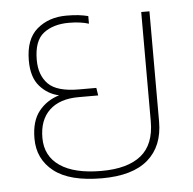

<svg xmlns="http://www.w3.org/2000/svg" viewBox="-45 -595 656 651"><g transform="rotate(-5 283.0 -270.0)"><path d="M277 10Q167 10 113.5 -32Q60 -74 60 -144Q60 -203 86.5 -236.5Q113 -270 156 -283Q118 -291 91 -321.5Q64 -352 64 -409Q64 -482 104 -516Q144 -550 204 -550Q228 -550 245 -548Q262 -546 278 -542V-516Q250 -525 210 -525Q157 -525 124 -499.5Q91 -474 91 -409Q91 -357 120.5 -327Q150 -297 225 -297H284L288 -271H221Q157 -271 122 -238Q87 -205 87 -144Q87 -82 136 -48.5Q185 -15 277 -15Q366 -15 412 -52Q458 -89 458 -168V-540H486V-165Q486 -81 433.5 -35.5Q381 10 277 10Z"/></g></svg>

Font: Kanit Thin
Style: Regular
Weight: 250
Designer: Katatrad Team
Foundry: CadsonDemak
Version: Version 2.000; ttfautohint (v1.8.3)